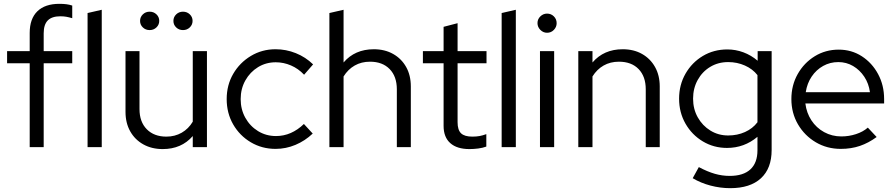

<svg xmlns="http://www.w3.org/2000/svg" viewBox="-20 -768 4674 1002"><path d="M135 0V-438H17V-501H135V-596Q135 -670 174.9 -709Q214.8 -748 290 -748Q310 -748 326 -746Q342 -744 357 -739V-673Q339.7 -678 326 -680.5Q312.3 -683 295 -683Q251 -683 229.5 -661.5Q208 -640 208 -594V-501H357V-438H208V0Z M437 0V-700L511 -717V0Z M829 10Q772 10 728 -14.5Q684 -39 659.5 -82.7Q635 -126.4 635 -184V-501H708V-199Q708 -132 746 -93.5Q784 -55 848.2 -55Q892.7 -55 928.4 -75.5Q964 -96 986 -133V-501H1060V0H986V-58Q927 10 829 10ZM761 -611Q739.9 -611 725.5 -624.9Q711 -638.7 711 -658.8Q711 -679 725.5 -693Q739.9 -707 761 -707Q782 -707 796.5 -693.1Q811 -679.3 811 -659.1Q811 -639 796.5 -625Q782 -611 761 -611ZM935 -611Q913.9 -611 899.5 -624.9Q885 -638.7 885 -658.8Q885 -679 899.5 -693Q913.9 -707 935 -707Q956 -707 970.5 -693.1Q985 -679.3 985 -659.1Q985 -639 970.5 -625Q956 -611 935 -611Z M1418 9Q1347.2 9 1288.9 -25.5Q1230.7 -60 1196.8 -118.9Q1163 -177.8 1163 -250.9Q1163 -324 1197 -382.5Q1231 -441 1289.2 -476Q1347.4 -511 1418 -511Q1473 -511 1524 -490.5Q1575 -470 1614 -432L1567 -378Q1537 -410 1498.4 -426.5Q1459.9 -443 1419 -443Q1368 -443 1326.5 -417.5Q1285 -392 1260.5 -348.4Q1236 -304.8 1236 -250.9Q1236 -197 1260.4 -153.2Q1284.9 -109.4 1326.8 -83.7Q1368.8 -58 1420.4 -58Q1461 -58 1497.5 -74Q1534 -90 1566 -121L1612 -71Q1572 -33 1522 -12Q1472 9 1418 9Z M1699 0V-700L1773 -717V-442Q1832 -511 1931 -511Q1988 -511 2031.5 -486.5Q2075 -462 2099.5 -418.5Q2124 -375 2124 -317V0H2051V-302Q2051 -369 2013.5 -407.5Q1976 -446 1911 -446Q1866 -446 1831 -426Q1796 -406 1773 -369V0Z M2430 10Q2365 10 2330 -21Q2295 -52 2295 -111V-438H2187V-501H2295V-628L2368 -647V-501H2519V-438H2368V-130Q2368 -90 2386 -72.5Q2404 -55 2445 -55Q2466 -55 2482.5 -58Q2499 -61 2518 -68V-3Q2499 4 2475.5 7Q2452 10 2430 10Z M2598 0V-700L2672 -717V0Z M2798 0V-501H2872V0ZM2834.9 -597Q2815 -597 2800 -612Q2785 -627 2785 -647.5Q2785 -668 2800 -682.5Q2815 -697 2834.9 -697Q2856 -697 2870.5 -682.5Q2885 -668.1 2885 -647Q2885 -627 2870.5 -612Q2856 -597 2834.9 -597Z M2998 0V-501H3072V-442Q3131 -511 3230 -511Q3287.2 -511 3330.6 -486.5Q3374 -462 3398.5 -418.3Q3423 -374.6 3423 -317V0H3350V-302Q3350 -369 3312.7 -407.5Q3275.5 -446 3210 -446Q3165 -446 3130 -426Q3095 -406 3072 -369V0Z M3791 214Q3739 214 3688 200.5Q3637 187 3595 162L3627 104Q3672 128 3710.5 139Q3749 150 3788 150Q3859 150 3896 116Q3933 82 3933 16V-54Q3864 4 3774 4Q3705 4 3648 -30Q3591 -64 3557.5 -122.5Q3524 -181 3524 -253Q3524 -325 3557.5 -383.5Q3591 -442 3648 -476Q3705 -510 3776 -510Q3819 -510 3859.5 -495Q3900 -480 3934 -451V-501H4007V15Q4007 111 3951 162.5Q3895 214 3791 214ZM3780 -61Q3828 -61 3868 -79Q3908 -97 3933 -130V-376Q3908 -408 3867.5 -426Q3827 -444 3780 -444Q3728 -444 3686.5 -419Q3645 -394 3621 -350.5Q3597 -307 3597 -253Q3597 -199 3621.5 -155.5Q3646 -112 3687.5 -86.5Q3729 -61 3780 -61Z M4368 9Q4296 9 4237.5 -25.5Q4179 -60 4144.5 -119Q4110 -178 4110 -251Q4110 -323 4143 -381.5Q4176 -440 4232 -474.5Q4288 -509 4357 -509Q4424 -509 4477.5 -474.5Q4531 -440 4562.5 -381.5Q4594 -323 4594 -251V-228H4183Q4189 -179 4214.5 -140Q4240 -101 4281 -78.5Q4322 -56 4371 -56Q4410 -56 4447 -68Q4484 -80 4509 -102L4555 -53Q4513 -22 4467.5 -6.5Q4422 9 4368 9ZM4185 -287H4520Q4514 -332 4490.5 -367.5Q4467 -403 4432 -423.5Q4397 -444 4355 -444Q4312 -444 4276 -424Q4240 -404 4216 -368.5Q4192 -333 4185 -287Z"/></svg>

Font: Red Hat Display
Style: Regular
Weight: 300
Designer: Pentagram, MCKL
Foundry: Pentagram, MCKL
Version: Version 1.023